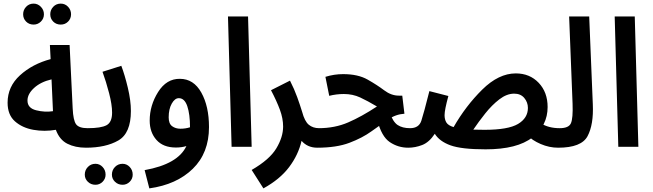

<svg xmlns="http://www.w3.org/2000/svg" viewBox="-20 -812 3612 1062"><path d="M519 -51Q519 -73 505.5 -88Q492 -103 465 -103Q417 -103 401 -124.5Q385 -146 382 -212L365 -563H256L260 -485Q159 -458 90.5 -395.5Q22 -333 22 -244Q22 -177 62.5 -141Q103 -105 164.5 -94Q226 -83 289 -94Q309 -39 352.5 -17Q396 5 456 5Q519 5 519 -51ZM132 -256Q132 -292 168.5 -325.5Q205 -359 265 -373L273 -197Q228 -190 180 -202Q132 -214 132 -256ZM316 -676Q340 -676 356.5 -692.5Q373 -709 373 -733Q373 -757 356.5 -774.5Q340 -792 316 -792Q291 -792 274.5 -774.5Q258 -757 258 -733Q258 -709 274.5 -692.5Q291 -676 316 -676ZM166 -676Q189 -676 206 -692.5Q223 -709 223 -733Q223 -757 206 -774.5Q189 -792 166 -792Q141 -792 124.5 -774.5Q108 -757 108 -733Q108 -709 124.5 -692.5Q141 -676 166 -676Z M455 5Q565 5 634.5 -35Q704 -75 704 -198Q704 -256 687 -327Q670 -398 651 -448L547 -415Q567 -360 583.5 -296.5Q600 -233 600 -189Q600 -136 569.5 -119.5Q539 -103 465 -103ZM658 210Q681 210 697.5 193.5Q714 177 714 154Q714 129 697.5 111.5Q681 94 658 94Q633 94 616 111.5Q599 129 599 154Q599 177 616 193.5Q633 210 658 210ZM508 210Q531 210 547.5 193.5Q564 177 564 154Q564 129 547.5 111.5Q531 94 508 94Q483 94 466 111.5Q449 129 449 154Q449 177 466 193.5Q483 210 508 210Z M1136 -109Q1136 -224 1093.5 -300Q1051 -376 975 -376Q901 -377 854.5 -303Q808 -229 808 -145Q808 -80 845.5 -38Q883 4 953 4Q984 4 1011 -4Q964 96 780 129L806 230Q957 209 1046.5 121.5Q1136 34 1136 -109ZM913 -163Q913 -209 930 -239Q947 -269 969 -269Q1001 -269 1016 -224.5Q1031 -180 1031 -108Q1006 -100 978 -100Q951 -100 932 -114Q913 -128 913 -163Z M1261 0 1241 -721H1352L1372 0Z M1735 5Q1798 5 1798 -51Q1798 -73 1784.5 -88Q1771 -103 1745 -103Q1711 -103 1688 -122Q1665 -141 1651 -194Q1640 -230 1624 -274.5Q1608 -319 1584 -366L1479 -313Q1510 -254 1528 -205.5Q1546 -157 1546 -112Q1546 -54 1508.5 8.5Q1471 71 1372 128L1437 230Q1528 180 1579 112.5Q1630 45 1648 -33Q1681 5 1735 5Z M2238 5Q2301 5 2301 -51Q2301 -73 2288 -88Q2275 -103 2248 -103Q2206 -103 2179.5 -120.5Q2153 -138 2134 -193L2067 -148Q2090 -57 2136 -26Q2182 5 2238 5ZM1734 5Q1841 5 1912.5 -22Q1984 -49 2034.5 -85.5Q2085 -122 2127 -151Q2169 -180 2217 -183L2205 -283H2186Q2144 -283 2105 -312.5Q2066 -342 2013 -372Q1960 -402 1878 -402Q1828 -402 1780 -387L1801 -282Q1841 -292 1882 -292Q1931 -292 1972 -273Q2013 -254 2065 -223Q1980 -167 1906 -135Q1832 -103 1743 -103Z M3009 -220Q3009 -302 2959.5 -354Q2910 -406 2833 -406Q2738 -406 2647 -316Q2556 -226 2489 -109Q2459 -118 2449 -134.5Q2439 -151 2439 -175Q2439 -204 2460 -281L2355 -308Q2324 -185 2310.5 -144Q2297 -103 2248 -103L2238 5Q2277 5 2315.5 -10Q2354 -25 2385 -72Q2411 -30 2472 -8Q2533 14 2666 14Q2841 14 2925 -52Q3009 -118 3009 -220ZM2824 -294Q2860 -294 2880 -270Q2900 -246 2900 -215Q2900 -159 2845.5 -126.5Q2791 -94 2660 -94Q2626 -94 2598 -95Q2627 -138 2664 -184.5Q2701 -231 2742 -262.5Q2783 -294 2824 -294ZM3067 5Q3130 5 3130 -51Q3130 -73 3116.5 -88Q3103 -103 3076 -103Q3014 -103 2972 -130L2896 -65Q2923 -36 2970.5 -15.5Q3018 5 3067 5Z M3067 5Q3196 5 3230 -59Q3264 -123 3259 -235L3239 -721H3128L3147 -239Q3150 -158 3138 -130.5Q3126 -103 3076 -103Z M3400 0 3380 -721H3491L3511 0Z"/></svg>

Font: Noto Sans Arabic UI ExtraCondensed Semi
Style: Regular
Weight: 600
Width: 3
Designer: Nadine Chahine - Monotype Design Team
Foundry: Monotype Imaging Inc.
Version: Version 1.900